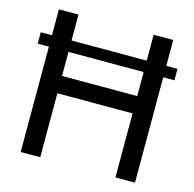

<svg xmlns="http://www.w3.org/2000/svg" viewBox="-103 -805 919 910"><g transform="rotate(15 356.5 -350.0)"><path d="M21 -517V-573H692V-517ZM76 0V-700H172V-399H541V-700H637V0H541V-314H172V0Z"/></g></svg>

Font: MuseoModerno Thin
Style: Regular
Weight: 400
Version: Version 1.003